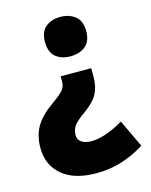

<svg xmlns="http://www.w3.org/2000/svg" viewBox="-112 -701 691 881"><g transform="rotate(-15 233.5 -261.0)"><path d="M337 -323Q337 -277 319.5 -244Q302 -211 256 -178Q213 -148 200.5 -129Q188 -110 188 -86Q188 -65 205 -53Q222 -41 252 -41Q316 -41 405 -93L467 38Q415 71 358 89Q301 107 237 107Q131 107 74 58.5Q17 10 17 -71Q17 -131 42.5 -173.5Q68 -216 124 -255Q166 -285 179 -301Q192 -317 192 -340V-365H337ZM359 -536Q359 -487 331 -464.5Q303 -442 260 -442Q217 -442 190 -464.5Q163 -487 163 -536Q163 -584 190.5 -606.5Q218 -629 260 -629Q302 -629 330.5 -606.5Q359 -584 359 -536Z"/></g></svg>

Font: Noto Sans Malayalam UI SemiCondensed Black
Style: Regular
Weight: 900
Width: 4
Designer: Jelle Bosma - Monotype Design Team
Foundry: Monotype Imaging Inc.
Version: Version 2.104; ttfautohint (v1.8.4.7-5d5b)